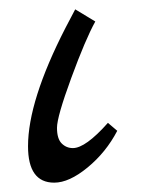

<svg xmlns="http://www.w3.org/2000/svg" viewBox="-20 -392 328 411"><path d="M211 -129 231 -112Q207 -66 167.5 -33.5Q128 -1 96 -1Q40 -1 40 -79Q40 -176 120 -332Q138 -366 141 -372L184 -346Q163 -308 132.5 -225Q102 -142 102 -118.5Q102 -95 112 -85Q122 -75 136 -75Q163 -75 211 -129Z"/></svg>

Font: Marck Script
Style: Regular
Weight: 400
Designer: Denis Masharov, Marck Fogel
Foundry: Denis Masharov
Version: Version 1.002